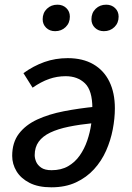

<svg xmlns="http://www.w3.org/2000/svg" viewBox="-20 -787 562 819"><path d="M199 12Q143 12 106 -7Q69 -26 50.5 -56.5Q32 -87 32 -122Q32 -179 60.5 -216.5Q89 -254 138.5 -277Q188 -300 252.5 -312.5Q317 -325 388 -332L379 -262Q320 -256 273.5 -246.5Q227 -237 194.5 -221.5Q162 -206 145 -182.5Q128 -159 128 -125Q128 -112 134 -97.5Q140 -83 155.5 -72Q171 -61 200 -61Q241 -61 270.5 -78Q300 -95 320 -123.5Q340 -152 352 -187Q364 -222 369 -257.5Q374 -293 374 -325Q374 -401 342.5 -431.5Q311 -462 260 -462Q223 -462 189 -450Q155 -438 119 -413L80 -475Q123 -506 169.5 -522.5Q216 -539 269 -539Q333 -539 378 -513Q423 -487 446.5 -439Q470 -391 470 -325Q470 -282 461 -235Q452 -188 432.5 -144Q413 -100 381 -65Q349 -30 304 -9Q259 12 199 12ZM215 -654Q192 -654 177 -668.5Q162 -683 162 -705Q162 -732 180 -749.5Q198 -767 225 -767Q248 -767 263 -752.5Q278 -738 278 -716Q278 -689 260 -671.5Q242 -654 215 -654ZM423 -654Q400 -654 385 -668.5Q370 -683 370 -705Q370 -732 388 -749.5Q406 -767 433 -767Q456 -767 471 -752.5Q486 -738 486 -716Q486 -689 468 -671.5Q450 -654 423 -654Z"/></svg>

Font: Fira Sans Variable
Style: Italic
Weight: 397
Italic angle: -8°
Designer: Carrois Corporate & Edenspiekermann AG
Foundry: Carrois Corporate GbR & Edenspiekermann AG
Version: Version 4.202